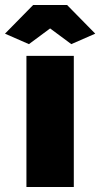

<svg xmlns="http://www.w3.org/2000/svg" viewBox="-58 -750 402 770"><path d="M48 0V-526H238V0ZM-38 -615 75 -730H211L324 -615L228 -573L143 -636L58 -573Z"/></svg>

Font: Raleway
Style: Heavy
Weight: 900
Designer: Matt McInerney, Pablo Impallari, Rodrigo Fuenzalida
Foundry: Matt McInerney, Pablo Impallari, Rodrigo Fuenzalida
Version: Version 2.001; ttfautohint (v0.8) -G 200 -r 50